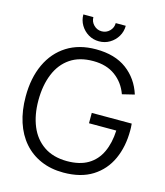

<svg xmlns="http://www.w3.org/2000/svg" viewBox="-133 -1013 970 1128"><g transform="rotate(15 352.5 -449.0)"><path d="M361.5 -784Q325.5 -784 296.5 -801.5Q267.5 -819 250 -848.2Q232.5 -877.5 232.5 -913H293.5Q293.5 -885 313.5 -865Q333.5 -845 361.5 -845Q390 -845 409.8 -865Q429.5 -885 429.5 -913H490.5Q490.5 -877.5 473 -848.2Q455.5 -819 426.2 -801.5Q397 -784 361.5 -784ZM358.5 15Q282.5 15 221.5 -11.5Q160.5 -38 117.8 -87Q75 -136 52.5 -205.2Q30 -274.5 30 -360Q30 -473 69.2 -557.2Q108.5 -641.5 182 -688Q255.5 -734.5 358.5 -734.5Q473.5 -734.5 545.8 -680.8Q618 -627 646.5 -536.5L572.5 -518.5Q549 -584.5 495.2 -624Q441.5 -663.5 361.5 -663.5Q360.5 -663.5 359.5 -663.5Q276.5 -663.5 220.8 -625.5Q165 -587.5 136.8 -518.8Q108.5 -450 108 -360Q108 -358.5 108 -357Q108 -269 136 -201.2Q164 -133.5 220.5 -94.8Q277 -56 361.5 -55.5Q439 -55.5 489.5 -85.5Q540 -115.5 566.2 -171.5Q592.5 -227.5 596 -304H430V-367H673Q674.5 -355.5 674.8 -342.8Q675 -330 675 -324.5Q675 -227 640 -150.2Q605 -73.5 534.8 -29.2Q464.5 15 358.5 15Z"/></g></svg>

Font: Cns Manrope
Style: Regular
Weight: 400
Designer: Mikhail Sharanda
Foundry: Mikhail Sharanda
Version: Version 4.504